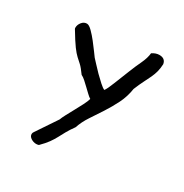

<svg xmlns="http://www.w3.org/2000/svg" viewBox="-136 -438 746 779"><g transform="rotate(30 236.5 -48.5)"><path d="M423 -305Q422 -285 418 -269.5Q414 -254 406.5 -238Q399 -222 389.5 -203.5Q380 -185 369 -158Q363 -119 346.5 -86Q330 -53 310.5 -23Q291 7 272 35.5Q253 64 243 94Q227 116 218 132.5Q209 149 201 164Q193 179 182 194.5Q171 210 150 231Q144 233 138 233Q125 233 113.5 225.5Q102 218 102 207Q102 201 106 196L171 99Q174 90 183 73Q192 56 203 36Q214 16 224 -3.5Q234 -23 237 -35Q230 -39 220 -48.5Q210 -58 199 -68.5Q188 -79 177.5 -88.5Q167 -98 158 -102Q140 -127 129.5 -136.5Q119 -146 108 -156Q97 -166 82.5 -185.5Q68 -205 41 -250Q40 -252 40 -256Q40 -269 49.5 -281Q59 -293 73 -293Q83 -293 98 -278Q113 -263 127.5 -244.5Q142 -226 154 -209.5Q166 -193 169 -189Q175 -183 187.5 -169Q200 -155 215 -140Q230 -125 244.5 -112Q259 -99 268 -95Q276 -105 289.5 -139.5Q303 -174 318 -211Q329 -239 342.5 -267.5Q356 -296 358 -319Q375 -330 391 -330Q419 -330 423 -305Z"/></g></svg>

Font: Gaegu
Style: Accents-Regular
Weight: 400
Designer: JIKJI
Foundry: JIKJI
Version: Version 1.00